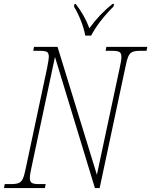

<svg xmlns="http://www.w3.org/2000/svg" viewBox="-38 -951 765 971"><path d="M-14 -20H19Q45 -20 58 -26Q71 -32 78.5 -49.5Q86 -67 94 -108L200 -606Q209 -653 209 -663Q209 -682 200 -688Q191 -694 163 -694H130L134 -714H253L452 -67L567 -606Q576 -645 576 -663Q576 -682 566 -688Q556 -694 530 -694H496L500 -714H707L703 -694H670Q644 -694 631 -688Q618 -682 610.5 -664.5Q603 -647 595 -606L466 0H442L240 -663L122 -108Q113 -69 113 -51Q113 -32 123 -26Q133 -20 159 -20H193L189 0H-18ZM336 -918 339 -931H345Q390 -873 414 -808Q465 -879 531 -931H539L536 -918Q460 -842 423 -771H393Q388 -803 372 -844Q356 -885 336 -918Z"/></svg>

Font: Noto Serif NarrowThin
Style: Italic
Weight: 250
Width: 4
Italic angle: -12°
Designer: Monotype Design Team
Foundry: Monotype Imaging Inc.
Version: Version 1.001